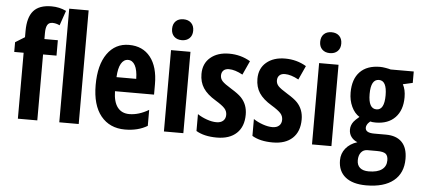

<svg xmlns="http://www.w3.org/2000/svg" viewBox="-60 -902 2808 1279"><g transform="rotate(5 1343.5 -262.5)"><path d="M77.1 -585.9Q77.1 -677.7 115.2 -721.4Q153.3 -765.1 235.8 -765.1Q288.6 -765.1 334 -743.2L299.8 -644Q275.4 -655.8 251.5 -655.8Q227.5 -655.8 217.3 -638.2Q207 -620.6 207 -584V-543.9H296.9V-440.9H207V0H77.1V-440.9H14.2V-505.9L77.1 -544.9Z M483.9 0H354V-759.8H483.9Z M793.5 9.8Q691.4 9.8 632.3 -62.5Q573.7 -134.8 573.7 -269Q573.7 -403.3 627.2 -478.8Q680.7 -554.2 772.5 -554.2Q864.3 -554.2 915.5 -489.5Q966.8 -424.8 966.8 -308.1V-238.8H705.6Q707 -167 734.9 -131.1Q762.7 -95.2 813.5 -95.2Q876.5 -95.2 943.4 -134.8V-27.8Q880.9 9.8 793.5 9.8ZM707.5 -333H839.4Q838.4 -392.1 821.3 -423.1Q804.2 -454.1 774.9 -454.1Q745.6 -454.1 728 -423.6Q710.4 -393.1 707.5 -333Z M1048.3 -685.8Q1048.3 -718.3 1067.1 -737.1Q1085.9 -755.9 1118.7 -755.9Q1151.4 -755.9 1170.4 -737.1Q1189.5 -718.3 1189.5 -685.8Q1189.5 -653.3 1170.2 -634.8Q1150.9 -616.2 1118.9 -616.2Q1086.9 -616.2 1067.6 -634.8Q1048.3 -653.3 1048.3 -685.8ZM1183.6 0H1053.7V-543.9H1183.6Z M1269.5 -134.8Q1297.4 -116.2 1332.3 -104Q1367.2 -91.8 1396.2 -91.8Q1425.3 -91.8 1441.4 -106.4Q1457.5 -121.1 1457.5 -146.2Q1457.5 -171.4 1440.4 -189.9Q1423.3 -208.5 1379.9 -234.9Q1321.3 -270 1295.4 -309.8Q1269.5 -349.6 1269.5 -403.8Q1269.5 -473.6 1317.1 -513.9Q1364.7 -554.2 1442.4 -554.2Q1520 -554.2 1584 -516.1L1541.5 -422.9Q1489.7 -451.2 1449.7 -451.2Q1425.8 -451.2 1412.8 -438.5Q1399.9 -425.8 1399.9 -404.5Q1399.9 -383.3 1414.8 -366.9Q1429.7 -350.6 1476.6 -322Q1523.4 -293.5 1543.9 -272Q1586.9 -227.1 1586.9 -159.2Q1586.9 -78.6 1539.8 -34.4Q1492.7 9.8 1407.7 9.8Q1322.8 9.8 1269.5 -22Z M1643.6 -134.8Q1671.4 -116.2 1706.3 -104Q1741.2 -91.8 1770.3 -91.8Q1799.3 -91.8 1815.4 -106.4Q1831.5 -121.1 1831.5 -146.2Q1831.5 -171.4 1814.5 -189.9Q1797.4 -208.5 1753.9 -234.9Q1695.3 -270 1669.4 -309.8Q1643.6 -349.6 1643.6 -403.8Q1643.6 -473.6 1691.2 -513.9Q1738.8 -554.2 1816.4 -554.2Q1894 -554.2 1958 -516.1L1915.5 -422.9Q1863.8 -451.2 1823.7 -451.2Q1799.8 -451.2 1786.9 -438.5Q1773.9 -425.8 1773.9 -404.5Q1773.9 -383.3 1788.8 -366.9Q1803.7 -350.6 1850.6 -322Q1897.5 -293.5 1918 -272Q1960.9 -227.1 1960.9 -159.2Q1960.9 -78.6 1913.8 -34.4Q1866.7 9.8 1781.7 9.8Q1696.8 9.8 1643.6 -22Z M2038.6 -685.8Q2038.6 -718.3 2057.4 -737.1Q2076.2 -755.9 2108.9 -755.9Q2141.6 -755.9 2160.6 -737.1Q2179.7 -718.3 2179.7 -685.8Q2179.7 -653.3 2160.4 -634.8Q2141.1 -616.2 2109.1 -616.2Q2077.1 -616.2 2057.9 -634.8Q2038.6 -653.3 2038.6 -685.8ZM2173.8 0H2043.9V-543.9H2173.8Z M2450.2 -107.9H2528.8Q2598.6 -107.9 2635.7 -70.1Q2672.9 -32.2 2672.9 42Q2672.9 137.2 2609.1 188.7Q2545.4 240.2 2426.8 240.2Q2336.4 240.2 2287.6 200.9Q2238.8 161.6 2238.8 88.9Q2238.8 43.5 2266.6 9Q2294.4 -25.4 2343.8 -41Q2317.9 -51.3 2302.5 -71.8Q2287.1 -92.3 2287.1 -120.8Q2287.1 -149.4 2305.7 -174.3Q2314.9 -186.5 2342.8 -210Q2309.6 -230.5 2289.8 -272.7Q2270 -314.9 2270 -367.2Q2270 -457 2316.9 -505.6Q2363.8 -554.2 2451.2 -554.2Q2466.8 -554.2 2489.3 -550.3Q2511.7 -546.4 2522 -543H2676.8V-466.8L2611.8 -452.1Q2630.9 -418 2630.9 -366.2Q2630.9 -280.3 2584 -231.2Q2537.1 -182.1 2453.1 -182.1Q2429.7 -182.1 2417 -186Q2408.7 -178.2 2404.3 -173.6Q2399.9 -168.9 2395.5 -160.2Q2391.1 -151.4 2391.1 -142.1Q2391.1 -107.9 2450.2 -107.9ZM2451.2 -466.8Q2397 -466.8 2397 -368.4Q2397 -270 2451.2 -270Q2503.9 -270 2503.9 -368.4Q2503.9 -466.8 2451.2 -466.8ZM2478 5.9H2415Q2388.7 5.9 2372.8 25.6Q2356.9 45.4 2356.9 78.4Q2356.9 111.3 2377.2 128.7Q2397.5 146 2435.1 146Q2493.2 146 2523.2 124Q2553.2 102.1 2553.2 62Q2553.2 31.2 2537.4 18.6Q2521.5 5.9 2478 5.9Z"/></g></svg>

Font: Open Sans Hebrew Condensed
Style: Bold
Weight: 700
Width: 3
Foundry: Ascender Corporation, Yanek Iontef
Version: Version 2.001;PS 002.001;hotconv 1.0.70;makeotf.lib2.5.58329